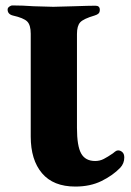

<svg xmlns="http://www.w3.org/2000/svg" viewBox="-20 -675 482 706"><path d="M93 -173V-551Q93 -583 80 -596Q67 -609 27 -618Q8 -623 8 -640Q8 -646 14 -650.5Q20 -655 26 -655Q63 -655 104 -652Q158 -650 176 -650Q195 -650 251 -652Q309 -654 331 -654Q347 -654 347 -639Q347 -630 342.5 -625.5Q338 -621 328 -618Q287 -606 275 -593Q263 -580 263 -550V-205Q263 -138 278.5 -110.5Q294 -83 330 -83Q347 -83 361.5 -90.5Q376 -98 395 -111Q397 -113 403 -117.5Q409 -122 414 -122Q423 -122 430 -115.5Q437 -109 437 -96Q437 -74 422 -58Q395 -30 353.5 -9.5Q312 11 257 11Q176 11 134.5 -38Q93 -87 93 -173Z"/></svg>

Font: EB Garamond ExtraBold
Style: Regular
Weight: 800
Designer: Georg Duffner and Octavio Pardo
Foundry: Georg Duffner
Version: Version 1.000